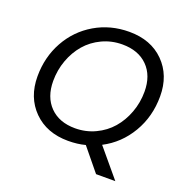

<svg xmlns="http://www.w3.org/2000/svg" viewBox="-145 -840 1078 1107"><g transform="rotate(20 394.0 -286.5)"><path d="M146 -289.1Q146 -190.4 202.6 -132.8Q259.3 -75.2 356.9 -75.2Q422.9 -75.2 480.2 -102.3Q537.6 -129.4 577.1 -175Q616.7 -220.7 639.4 -282Q662.1 -343.3 662.1 -410.2Q662.1 -508.8 605.2 -565.9Q548.3 -623 450.2 -623Q383.8 -623 326.4 -595.9Q269 -568.8 229.7 -523.2Q190.4 -477.5 168.2 -416.7Q146 -356 146 -289.1ZM755.9 -416Q755.9 -291.5 696.8 -191.4Q637.7 -91.3 537.1 -39.1L680.2 131.8H562L449.2 -5.9Q401.4 6.8 344.2 6.8Q212.9 6.8 132.3 -73.7Q51.8 -154.3 51.8 -283.2Q51.8 -400.9 105.2 -497.6Q158.7 -594.2 252.9 -649.7Q347.2 -705.1 462.9 -705.1Q595.7 -705.1 675.8 -624.8Q755.9 -544.4 755.9 -416Z"/></g></svg>

Font: SVN-Poppins
Style: Italic
Weight: 400
Italic angle: -10°
Designer: Ninad Kale (Devanagari), Jonny Pinhorn (Latin)
Foundry: Indian Type Foundry
Version: Version 3.002 2017